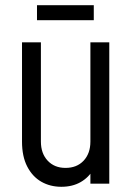

<svg xmlns="http://www.w3.org/2000/svg" viewBox="-20 -705 510 737"><path d="M215.5 12Q172.5 12 138.5 -7.5Q104.5 -27 84.5 -65.8Q64.5 -104.5 64.5 -161.5V-542.5H137V-161.5Q137 -116 163 -88.2Q189 -60.5 231.5 -60.5Q275 -60.5 301 -88.2Q327 -116 327 -161.5V-542.5H399.5V0H327V-72L339.5 -56.5Q321 -24 289.5 -6Q258 12 215.5 12ZM122 -685H340V-627.5H122Z"/></svg>

Font: Mohave Light
Style: Regular
Weight: 400
Version: Version 2.003